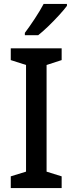

<svg xmlns="http://www.w3.org/2000/svg" viewBox="-20 -961 371 981"><path d="M295 0H35V-60L113 -84V-629L35 -654V-714H295V-654L218 -629V-84L295 -60ZM322 -931Q308 -912 282 -883.5Q256 -855 227 -827Q198 -799 175 -781H107V-793Q131 -825 158 -866Q185 -907 203 -941H322Z"/></svg>

Font: Noto Sans Sinhala SemiCondensed Medium
Style: Regular
Weight: 500
Width: 4
Designer: Jelle Bosma - Monotype Design Team
Foundry: Monotype Imaging Inc.
Version: Version 2.006; ttfautohint (v1.8.4.7-5d5b)